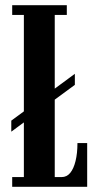

<svg xmlns="http://www.w3.org/2000/svg" viewBox="-20 -720 412 740"><path d="M23.5 -212.5V-255L268.5 -435.5V-393ZM27 0V-37.5H72V-662.5H27V-700H237.5V-662.5H191V-37.5H217.5Q237.5 -37.5 250.8 -53.8Q264 -70 271.2 -99.5Q278.5 -129 278.5 -168.5H316V0Z"/></svg>

Font: Imbue Thin 10pt
Style: Bold
Weight: 700
Version: Version 1.102